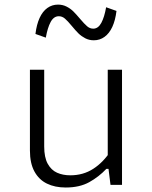

<svg xmlns="http://www.w3.org/2000/svg" viewBox="-20 -803 660 834"><path d="M448 -500H510V0H460L450 -80H448ZM172 -500V-166.5Q172 -119.5 187.2 -91.8Q202.5 -64 227.8 -52.8Q253 -41.5 285.5 -41.5Q341.5 -41.5 385.2 -69.8Q429 -98 462 -149V-69.5H442Q409.5 -35 367.8 -11.8Q326 11.5 265.5 11.5Q218.5 11.5 183.8 -5.5Q149 -22.5 129.5 -58.2Q110 -94 110 -149V-500ZM327.5 -721.5Q346.5 -699 358.5 -688.8Q370.5 -678.5 385 -678.5Q406.5 -678.5 420 -703.5Q433.5 -728.5 441 -771.5L486 -755.5Q481 -714.5 467.8 -686Q454.5 -657.5 434 -642.8Q413.5 -628 387.5 -628Q367 -628 350.2 -636.8Q333.5 -645.5 321.2 -657.5Q309 -669.5 292.5 -689.5Q274 -712 262 -722.2Q250 -732.5 235.5 -732.5Q213.5 -732.5 200 -707.5Q186.5 -682.5 179 -639.5L134 -655.5Q139 -696.5 152 -725Q165 -753.5 185.5 -768.2Q206 -783 232 -783Q252.5 -783 269.5 -774.2Q286.5 -765.5 298.8 -753.2Q311 -741 327.5 -721.5Z"/></svg>

Font: Monaspace Neon Var
Style: Regular
Weight: 400
Designer: Riley Cran and the Lettermatic Team
Version: Version 1.000 (Monaspace Neon Var)